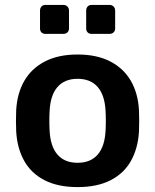

<svg xmlns="http://www.w3.org/2000/svg" viewBox="-20 -752 632 782"><path d="M296 10Q216 10 161.5 -18Q107 -46 78.5 -97Q50 -148 46 -216Q45 -234 45 -260Q45 -286 46 -304Q50 -373 79.5 -423.5Q109 -474 163.5 -502Q218 -530 296 -530Q374 -530 428.5 -502Q483 -474 512.5 -423.5Q542 -373 546 -304Q547 -286 547 -260Q547 -234 546 -216Q542 -148 513.5 -97Q485 -46 430.5 -18Q376 10 296 10ZM296 -89Q349 -89 378 -122.5Q407 -156 410 -221Q411 -236 411 -260Q411 -284 410 -299Q407 -364 378 -397.5Q349 -431 296 -431Q243 -431 214 -397.5Q185 -364 182 -299Q181 -284 181 -260Q181 -236 182 -221Q185 -156 214 -122.5Q243 -89 296 -89ZM353 -614Q343 -614 337 -620Q331 -626 331 -636V-709Q331 -719 337 -725.5Q343 -732 353 -732H426Q436 -732 442.5 -725.5Q449 -719 449 -709V-636Q449 -626 442.5 -620Q436 -614 426 -614ZM165 -614Q155 -614 149 -620Q143 -626 143 -636V-709Q143 -719 149 -725.5Q155 -732 165 -732H238Q248 -732 254.5 -725.5Q261 -719 261 -709V-636Q261 -626 254.5 -620Q248 -614 238 -614Z"/></svg>

Font: Rubik Light Medium
Style: Regular
Weight: 500
Version: Version 2.104